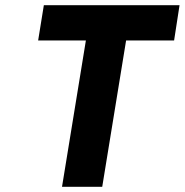

<svg xmlns="http://www.w3.org/2000/svg" viewBox="-20 -720 712 740"><path d="M651 -564H466L374 0H219L311 -564H127L149 -700H672Z"/></svg>

Font: Be Vietnam ExtraBold
Style: Italic
Weight: 800
Italic angle: -9.778°
Designer: Gabriel Lam
Foundry: TypeRant
Version: Version 3.000